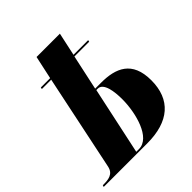

<svg xmlns="http://www.w3.org/2000/svg" viewBox="-227 -904 1047 1047"><g transform="rotate(-45 296.5 -380.0)"><path d="M-24 0H311C480 0 571 -79 571 -228C571 -376 480 -412 368 -412H322L366 -616H480L482 -626H369L398 -760H218L189 -626H117L115 -616H187L71 -61C61 -14 22 -10 -17 -10H-21ZM258 -10H237L321 -402H332C376 -402 386 -326 386 -267C386 -160 346 -10 258 -10Z"/></g></svg>

Font: Noto Serif Display Condensed Black
Style: Italic
Weight: 900
Width: 3
Italic angle: -12°
Designer: Monotype Design Team
Foundry: Monotype Imaging Inc.
Version: Version 2.009